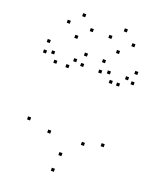

<svg xmlns="http://www.w3.org/2000/svg" viewBox="-176 -1068 971 1191"><g transform="rotate(20 310.0 -472.5)"><path d="M566.2 -227.4V-247.4H546.2V-227.4ZM566.2 -669.2V-689.2H546.2V-669.2ZM526.8 -613.4V-633.4H506.8V-613.4ZM609.1 -651.5V-671.5H589.1V-651.5ZM609.1 -720V-740H589.1V-720ZM395.6 -720V-740H375.6V-720ZM395.6 -651.5V-671.5H375.6V-651.5ZM479.1 -613.4V-633.4H459.1V-613.4ZM448 -664.6V-684.6H428V-664.6ZM448 -193.2V-213.2H428V-193.2ZM338.8 -85.8V-105.8H318.8V-85.8ZM225.8 -193.2V-213.2H205.8V-193.2ZM225.8 -664.6V-684.6H205.8V-664.6ZM193 -613.4V-633.4H173V-613.4ZM276.5 -651.5V-671.5H256.5V-651.5ZM276.5 -720V-740H256.5V-720ZM30.9 -720V-740H10.9V-720ZM30.9 -651.5V-671.5H10.9V-651.5ZM113.2 -613.4V-633.4H93.2V-613.4ZM80.4 -663.3V-683.3H60.4V-663.3ZM80.4 -227.4V-247.4H60.4V-227.4ZM327.9 21.5V1.5H307.9V21.5ZM258.5 -875.1V-895.1H238.5V-875.1ZM182.8 -945.8V-965.8H162.8V-945.8ZM106.7 -875.1V-895.1H86.7V-875.1ZM182.8 -803.2V-823.2H162.8V-803.2ZM533.3 -875.1V-895.1H513.3V-875.1ZM457.7 -945.8V-965.8H437.7V-945.8ZM381.5 -875.1V-895.1H361.5V-875.1ZM457.7 -803.2V-823.2H437.7V-803.2Z"/></g></svg>

Font: Monaspace Xenon Dots Var
Style: Regular
Weight: 400
Designer: Riley Cran and the Lettermatic Team
Version: Version 1.100 (Monaspace Xenon Dots)